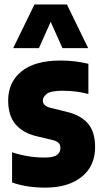

<svg xmlns="http://www.w3.org/2000/svg" viewBox="-20 -828 458 858"><path d="M182.5 10.5Q142.5 10.5 105.5 5Q68.5 -0.5 34 -12.5V-147.5Q66.5 -136.5 103.2 -130.2Q140 -124 179 -124Q219 -124 234.5 -135.5Q250 -147 250 -166.5Q250 -181.5 242 -189.2Q234 -197 218 -201.5L142.5 -219.5Q82.5 -234 49.5 -272.5Q16.5 -311 16.5 -379.5Q16.5 -460 75.8 -508.8Q135 -557.5 250.5 -557.5Q286 -557.5 317 -553.5Q348 -549.5 375 -543V-408Q320.5 -422.5 260 -422.5Q207.5 -422.5 189.5 -409Q171.5 -395.5 171.5 -379Q171.5 -355 204 -346.5L279.5 -328Q340.5 -313 372.8 -276.2Q405 -239.5 405 -170Q405 -86 345 -37.8Q285 10.5 182.5 10.5ZM39 -613 134 -808H279L374 -613H259L206.5 -730.5L154 -613Z"/></svg>

Font: Encode Sans Condensed Condensed ExtraBold
Style: Regular
Weight: 800
Width: 3
Designer: Multiple Designers
Foundry: Impallari Type
Version: Version 3.000; ttfautohint (v1.8.3) -l 8 -r 50 -G 200 -x 14 